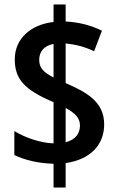

<svg xmlns="http://www.w3.org/2000/svg" viewBox="-20 -779 528 857"><path d="M219 -48V58H273V-51C384 -67 445 -133 445 -224C445 -323 369 -367 273 -408V-585C314 -581 358 -571 400 -550L435 -642C382 -668 329 -680 273 -683V-759H219V-681C117 -669 46 -607 46 -514C46 -428 86 -379 219 -323V-139C157 -141 88 -167 44 -194V-87C91 -64 152 -50 219 -48ZM219 -583V-433C174 -457 155 -475 155 -512C155 -549 177 -575 219 -583ZM273 -144V-297C314 -275 337 -253 337 -219C337 -182 316 -155 273 -144Z"/></svg>

Font: Noto Sans Tamil Condensed SemiBold
Style: Regular
Weight: 600
Width: 3
Designer: Jelle Bosma - Monotype Design Team
Foundry: Monotype Imaging Inc.
Version: Version 2.004